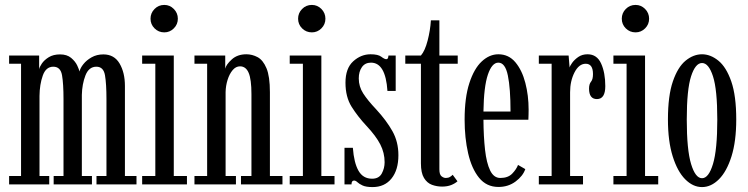

<svg xmlns="http://www.w3.org/2000/svg" viewBox="-20 -749 3040 780"><path d="M17 0V-34H65.5V-490H17V-523.5H139V-467Q140 -476 149.8 -490.5Q159.5 -505 178 -516.5Q196.5 -528 224 -528Q252 -528 269 -513.8Q286 -499.5 293.8 -482.8Q301.5 -466 303 -458.5Q306 -472.5 318.8 -488.5Q331.5 -504.5 352.2 -516.2Q373 -528 400 -528Q444 -528 465.8 -491Q487.5 -454 487.5 -400V-34H534.5V0H372V-34H412.5V-345.5Q412.5 -408.5 406.5 -443.2Q400.5 -478 371.5 -478Q341 -478 327.2 -442.8Q313.5 -407.5 312.5 -363.5V-34H353.5V0H198V-34H238V-345.5Q238 -408.5 232 -443.2Q226 -478 196.5 -478Q166.5 -478 153.8 -442Q141 -406 140.5 -359.5V-34H180V0Z M647.5 -617.5Q624 -617.5 607.8 -633.8Q591.5 -650 591.5 -673Q591.5 -696 607.8 -712.5Q624 -729 647.5 -729Q670 -729 686.2 -712.5Q702.5 -696 702.5 -673Q702.5 -650 686.2 -633.8Q670 -617.5 647.5 -617.5ZM557.5 0V-34H611V-490H557.5V-523.5H686V-34H739.5V0Z M770 0V-34H821.5V-490H770V-523.5H895V-470Q898.5 -486.5 921.5 -507.5Q944.5 -528.5 981 -528.5Q1004.5 -528.5 1026.5 -516.8Q1048.5 -505 1062.5 -472Q1076.5 -439 1076.5 -374.5V-34H1127.5V0H959V-34H1001.5V-366.5Q1001.5 -426.5 990.2 -453Q979 -479.5 955 -479.5Q938 -479.5 925 -464Q912 -448.5 904.5 -424.5Q897 -400.5 896.5 -375V-34H938.5V0Z M1247 -617.5Q1223.5 -617.5 1207.2 -633.8Q1191 -650 1191 -673Q1191 -696 1207.2 -712.5Q1223.5 -729 1247 -729Q1269.5 -729 1285.8 -712.5Q1302 -696 1302 -673Q1302 -650 1285.8 -633.8Q1269.5 -617.5 1247 -617.5ZM1157 0V-34H1210.5V-490H1157V-523.5H1285.5V-34H1339V0Z M1493.5 11Q1467 11 1453 4.5Q1439 -2 1432 -8.8Q1425 -15.5 1418.5 -15.5Q1408 -15.5 1408 0H1379.5V-148.5H1413.5Q1418 -87.5 1436.5 -55.2Q1455 -23 1491.5 -23Q1519.5 -23 1531 -44.2Q1542.5 -65.5 1542.5 -90Q1542.5 -128 1525 -162.2Q1507.5 -196.5 1468.5 -238Q1433.5 -275.5 1408.5 -315.2Q1383.5 -355 1383.5 -413Q1383.5 -471.5 1415 -500Q1446.5 -528.5 1485.5 -528.5Q1516 -528.5 1529 -518.5Q1542 -508.5 1549.5 -508.5Q1557.5 -508.5 1558 -523.5H1587.5V-379.5H1554Q1546.5 -494.5 1487 -494.5Q1463 -494.5 1450.2 -476.2Q1437.5 -458 1437.5 -430.5Q1437.5 -397.5 1455.5 -369.5Q1473.5 -341.5 1508 -305Q1550 -259.5 1574.2 -216.2Q1598.5 -173 1598.5 -118.5Q1598.5 -58.5 1570.5 -23.8Q1542.5 11 1493.5 11Z M1776 9Q1754.5 9 1734.8 1.8Q1715 -5.5 1702.5 -26Q1690 -46.5 1690 -85.5V-490H1626.5V-523.5H1690Q1706.5 -542.5 1717.2 -584Q1728 -625.5 1730.5 -666.5H1765V-523.5H1839.5V-490H1765V-61Q1765 -39.5 1773.8 -32.8Q1782.5 -26 1791 -26Q1801 -26 1808 -30.2Q1815 -34.5 1819 -39L1838.5 -12.5Q1828.5 -3.5 1812.8 2.8Q1797 9 1776 9Z M2005 10.5Q1956.5 10.5 1926.2 -26.8Q1896 -64 1881.8 -126.2Q1867.5 -188.5 1867.5 -263Q1867.5 -352.5 1886.8 -411.5Q1906 -470.5 1937.2 -499.5Q1968.5 -528.5 2004.5 -528.5Q2046.5 -528.5 2073.8 -496Q2101 -463.5 2114.2 -412.2Q2127.5 -361 2127.5 -303.5Q2127.5 -293 2127.2 -282.8Q2127 -272.5 2126.5 -262.5H1944Q1944.5 -193.5 1950.5 -140.2Q1956.5 -87 1971.2 -56.5Q1986 -26 2012.5 -26Q2044 -26 2061 -43.8Q2078 -61.5 2084.5 -79L2114 -62Q2104.5 -34 2074.8 -11.8Q2045 10.5 2005 10.5ZM2004.5 -494.5Q1978.5 -494.5 1962 -445.8Q1945.5 -397 1944 -296H2054Q2054 -390 2043.2 -442.2Q2032.5 -494.5 2004.5 -494.5Z M2169 0V-34H2221V-490H2169V-523.5H2290L2294 -474.5Q2295 -480.5 2304.2 -493.5Q2313.5 -506.5 2329.2 -517.5Q2345 -528.5 2367 -528.5Q2405 -528.5 2422 -491Q2439 -453.5 2439 -399Q2439 -346.5 2405 -346.5Q2373 -346.5 2373 -389Q2373 -407.5 2381 -417Q2389 -426.5 2389 -448Q2389 -490 2359.5 -490Q2332 -490 2314 -455Q2296 -420 2296 -374V-34H2348.5V0Z M2562 -617.5Q2538.5 -617.5 2522.2 -633.8Q2506 -650 2506 -673Q2506 -696 2522.2 -712.5Q2538.5 -729 2562 -729Q2584.5 -729 2600.8 -712.5Q2617 -696 2617 -673Q2617 -650 2600.8 -633.8Q2584.5 -617.5 2562 -617.5ZM2472 0V-34H2525.5V-490H2472V-523.5H2600.5V-34H2654V0Z M2832 11Q2795 11 2763.5 -20.8Q2732 -52.5 2712.8 -114Q2693.5 -175.5 2693.5 -263.5Q2693.5 -360 2713.5 -418.2Q2733.5 -476.5 2765.2 -502.5Q2797 -528.5 2832 -528.5Q2866.5 -528.5 2898.5 -502.5Q2930.5 -476.5 2950.8 -418.2Q2971 -360 2971 -263.5Q2971 -175.5 2951.8 -114Q2932.5 -52.5 2900.8 -20.8Q2869 11 2832 11ZM2832 -25Q2859 -25 2876.5 -82.8Q2894 -140.5 2894 -263.5Q2894 -385 2876.5 -439Q2859 -493 2832 -493Q2805 -493 2787.5 -439Q2770 -385 2770 -263.5Q2770 -140.5 2787.5 -82.8Q2805 -25 2832 -25Z"/></svg>

Font: Imbue 10pt
Style: Regular
Weight: 400
Designer: Tyler Finck
Foundry: Etcetera Type Company
Version: Version 1.102; ttfautohint (v1.8.3)